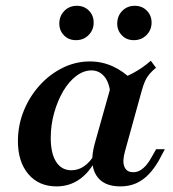

<svg xmlns="http://www.w3.org/2000/svg" viewBox="-20 -644 609 675"><path d="M178.8 11.3Q116.5 11.3 79.7 -31.9Q43 -75.1 43 -147.8Q43 -203.5 63.4 -254.1Q83.9 -304.7 119.3 -343.8Q154.6 -382.9 200.1 -405.4Q245.6 -428 295.7 -428Q338.2 -428 376.2 -410.9Q414.1 -393.8 445.2 -362L368 -311.5Q365.4 -352.3 347.3 -374.4Q329.1 -396.5 301.4 -396.5Q274.2 -396.5 248.2 -377Q222.1 -357.4 202.3 -323.8Q182.5 -290.2 170.4 -247.3Q158.4 -204.5 158.4 -159Q158.4 -104.3 177.5 -74.9Q196.6 -45.4 231.1 -45.4Q255.3 -45.4 275.8 -59.7Q296.4 -73.9 313.2 -101.9L320.6 -89.6Q296.7 -40.1 260.7 -14.4Q224.8 11.3 178.8 11.3ZM403 11.3Q342.1 11.3 317.9 -28.5Q293.8 -68.2 312.9 -138.5L374 -355.9Q414.7 -369.4 448 -387.2Q481.3 -404.9 510.2 -430.4L528.4 -405.8Q514.7 -394.6 505.5 -383.7Q496.3 -372.9 490 -359Q483.8 -345.1 478.1 -324.5L419.6 -112.9Q409.5 -77.5 417.2 -58.1Q424.9 -38.6 448.3 -38.6Q461.6 -38.6 472.6 -45Q483.7 -51.4 494 -63.2Q504.3 -75.1 512.8 -91.2L528.9 -119.4H559.5L539.5 -81.7Q522.8 -52 502.8 -31.2Q482.9 -10.4 458.6 0.4Q434.4 11.3 403 11.3ZM450.3 -502.8Q425.1 -502.8 408.6 -519.7Q392.1 -536.6 392.1 -561Q392.1 -587.6 409.6 -605.6Q427.2 -623.6 453.8 -623.6Q479.4 -623.6 496.1 -606.7Q512.9 -589.8 512.9 -564.5Q512.9 -538.7 495.1 -520.7Q477.3 -502.8 450.3 -502.8ZM247.2 -502.8Q221.5 -502.8 205 -519.7Q188.5 -536.6 188.5 -561Q188.5 -587.6 206.1 -605.6Q223.7 -623.6 250.2 -623.6Q275.9 -623.6 292.6 -606.7Q309.3 -589.8 309.3 -564.5Q309.3 -538.7 291.5 -520.7Q273.7 -502.8 247.2 -502.8Z"/></svg>

Font: Playfair 5pt SemiExpanded Light 12pt
Style: Italic
Weight: 300
Italic angle: -15.6°
Version: Version 2.000;gftools[0.9.28]